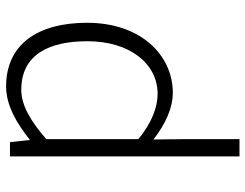

<svg xmlns="http://www.w3.org/2000/svg" viewBox="-110 -478 824 645"><g transform="rotate(-90 302.5 -155.0)"><path d="M100 237H158V46L157 -52C211 -10 264 13 314 13C439 13 549 -93 549 -275C549 -440 477 -547 335 -547C270 -547 208 -509 157 -468H155L148 -534H100ZM310 -38C270 -38 215 -55 158 -103V-412C220 -466 273 -496 324 -496C442 -496 487 -403 487 -274C487 -132 412 -38 310 -38Z"/></g></svg>

Font: GenYoGothic2 TW L
Style: Regular
Weight: 300
Version: Version 2.100;PS 2.1;hotconv 16.6.51;makeotf.lib2.5.65220 DE